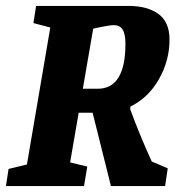

<svg xmlns="http://www.w3.org/2000/svg" viewBox="-34 -629 593 649"><path d="M479 -83 533 -60 524 0H341L279 -248H232L203 -80L261 -66L250 0H-14L-5 -58L57 -73L136 -536L79 -551L88 -609H400Q465 -609 502 -581.5Q539 -554 539 -495Q539 -424 503 -361Q467 -298 407 -269L406 -260Q440 -168 479 -83ZM246 -329H296Q390 -329 390 -481Q390 -514 380.5 -529Q371 -544 351 -544Q334 -544 281 -532Z"/></svg>

Font: Grenze
Style: Bold Italic
Weight: 700
Italic angle: -10°
Designer: Renata Polastri
Foundry: Omnibus-Type
Version: Version 1.002; ttfautohint (v1.8)